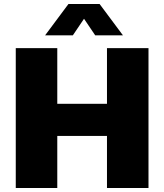

<svg xmlns="http://www.w3.org/2000/svg" viewBox="-20 -942 823 962"><path d="M59 0V-701H267V-422H516V-701H724V0H516V-261H267V0ZM206 -765 323 -922H479L596 -765H457L401 -848L345 -765Z"/></svg>

Font: Trueno
Style: ExBd
Weight: 800
Designer: Julieta Ulanovsky
Foundry: Julieta Ulanovsky
Version: Version 3.001b